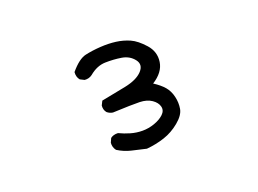

<svg xmlns="http://www.w3.org/2000/svg" viewBox="-82 -677 1163 867"><g transform="rotate(-20 500.0 -244.0)"><path d="M495 8Q460 0 426 -8Q392 -16 362 -35Q349 -52 351 -73L360 -93Q374 -104 396 -103Q421 -91 448.5 -83Q476 -75 505 -75Q534 -75 562.5 -85Q591 -95 608.5 -111.5Q626 -128 621 -148.5Q616 -169 593.5 -184.5Q571 -200 536 -201Q501 -202 407 -198Q392 -200 380 -210Q368 -224 370 -245L380 -265Q438 -276 497 -288Q556 -300 582 -328Q608 -356 586.5 -383.5Q565 -411 528 -417Q491 -423 451 -422Q411 -421 374 -390Q358 -378 337 -380L317 -390Q304 -405 306 -429Q347 -478 381 -485.5Q415 -493 454.5 -495.5Q494 -498 528.5 -493.5Q563 -489 593.5 -475.5Q624 -462 657 -425Q690 -388 683 -340.5Q676 -293 622 -259Q653 -239 670.5 -218.5Q688 -198 695 -168Q702 -138 697 -109.5Q692 -81 657 -52Q622 -23 581 -9.5Q540 4 495 8Z"/></g></svg>

Font: Kosefont JP
Style: Regular
Weight: 400
Designer: Nozomi Seto 瀬戸のぞみ
Version: Version 3.00;June 19, 2020